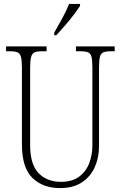

<svg xmlns="http://www.w3.org/2000/svg" viewBox="-20 -951 618 981"><path d="M287 10Q199 10 145.5 -42Q92 -94 92 -214V-607Q92 -643 87 -660.5Q82 -678 69.5 -683.5Q57 -689 33 -689H11V-714H218V-689H193Q169 -689 156.5 -683.5Q144 -678 139 -660Q134 -642 134 -605V-210Q134 -111 177 -66.5Q220 -22 291 -22Q349 -22 384.5 -48.5Q420 -75 436 -117.5Q452 -160 452 -207V-606Q452 -643 447.5 -660.5Q443 -678 430 -683.5Q417 -689 393 -689H368V-714H566V-689H545Q521 -689 508 -683.5Q495 -678 490.5 -660Q486 -642 486 -605V-205Q486 -145 464 -96.5Q442 -48 398 -19Q354 10 287 10ZM257 -784Q279 -823 299.5 -860Q320 -897 333 -931H389V-921Q378 -904 357.5 -876.5Q337 -849 312.5 -821Q288 -793 268 -771H257Z"/></svg>

Font: Noto Serif Condensed ExtraLight
Style: Regular
Weight: 200
Width: 3
Designer: Monotype Design Team
Foundry: Monotype Imaging Inc.
Version: Version 2.013; ttfautohint (v1.8.4.7-5d5b)